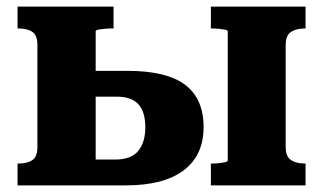

<svg xmlns="http://www.w3.org/2000/svg" viewBox="-20 -560 977 580"><path d="M668 -75V-465Q668 -469 659.5 -470.5Q651 -472 640.5 -473Q630 -474 620 -474H617V-540H903V-474H901Q875 -474 859 -463.5Q843 -453 843 -424V-116Q843 -87 859 -76.5Q875 -66 901 -66H903V0H617V-66H620Q630 -66 640.5 -67Q651 -68 659.5 -70Q668 -72 668 -75ZM269 -78H328Q376 -78 397.5 -104Q419 -130 419 -176Q419 -222 398 -245Q377 -268 333 -268H248V-346H365Q483 -346 539 -304Q595 -262 595 -176Q595 -91 535 -45.5Q475 0 360 0H33V-66H36Q63 -66 78 -76.5Q93 -87 93 -116V-424Q93 -453 78 -463.5Q63 -474 36 -474H33V-540H323V-474H316Q307 -474 296 -473Q285 -472 277 -470.5Q269 -469 269 -465Z"/></svg>

Font: Roboto Serif
Style: Bold
Weight: 700
Designer: Greg Gazdowicz
Foundry: Commercial Type
Version: Version 1.008